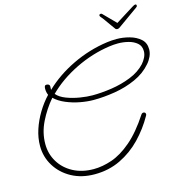

<svg xmlns="http://www.w3.org/2000/svg" viewBox="-131 -957 1099 1167"><g transform="rotate(-15 418.5 -373.5)"><path d="M322 93Q240 93 177.5 59Q115 25 79.5 -32.5Q44 -90 44 -159Q44 -210 61 -261.5Q78 -313 107 -361Q136 -409 172 -447Q168 -456 166 -465.5Q164 -475 164 -484V-488Q164 -496 166.5 -502.5Q169 -509 179 -509Q187 -509 192.5 -505Q198 -501 198 -494Q198 -488 197.5 -482.5Q197 -477 197 -471Q275 -546 380.5 -596.5Q486 -647 601 -663Q616 -665 631 -666Q646 -667 661 -667Q701 -667 741.5 -656Q782 -645 809.5 -621Q837 -597 837 -556Q837 -533 827 -511Q817 -489 801 -471Q761 -424 699 -396Q637 -368 566.5 -356.5Q496 -345 432 -345Q393 -345 347.5 -353.5Q302 -362 260.5 -379.5Q219 -397 192 -423Q144 -367 111 -300Q78 -233 78 -162Q78 -100 109 -49Q140 2 195.5 31.5Q251 61 324 61Q379 61 439 40.5Q499 20 562.5 -34Q626 -88 690 -186Q693 -191 701 -193Q717 -193 717 -179Q717 -175 714 -170Q673 -97 615.5 -37.5Q558 22 484.5 57.5Q411 93 322 93ZM432 -374Q489 -374 553 -383.5Q617 -393 675 -416Q733 -439 770 -479Q784 -495 793.5 -514Q803 -533 803 -553Q803 -586 781 -604.5Q759 -623 727 -631Q695 -639 663 -639Q650 -639 636 -638Q622 -637 608 -635Q496 -619 391 -567.5Q286 -516 212 -442Q232 -418 271.5 -403Q311 -388 355 -381Q399 -374 432 -374ZM683 -724Q674 -724 670 -730Q660 -744 647 -762Q634 -780 622.5 -796.5Q611 -813 604 -820Q598 -827 598 -831Q598 -840 609 -840Q613 -840 616 -837Q631 -823 652.5 -800Q674 -777 692 -760Q719 -777 751.5 -797.5Q784 -818 805 -831Q815 -837 818.5 -838.5Q822 -840 825 -840Q833 -840 833 -832Q833 -825 826 -821L697 -729Q690 -724 683 -724Z"/></g></svg>

Font: Ms Madi
Style: Regular
Weight: 400
Designer: Robert E. Leuschke
Foundry: Robert E. Leuschke
Version: Version 1.010; ttfautohint (v1.8.3)